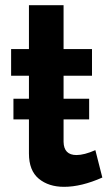

<svg xmlns="http://www.w3.org/2000/svg" viewBox="-20 -714 425 743"><path d="M349 -133 376 -27Q295 9 228 9Q168 9 130 -22.5Q92 -54 92 -120V-252H32V-332H92V-421H23V-524H92V-694H226V-524H336V-421H226V-332H325V-252H226V-165Q227 -114 276 -114Q306 -114 349 -133Z"/></svg>

Font: Raleway-v4020
Style: Bold
Weight: 700
Designer: Matt McInerney, Pablo Impallari, Rodrigo Fuenzalida
Foundry: Matt McInerney, Pablo Impallari, Rodrigo Fuenzalida
Version: Version 4.020;PS 004.020;hotconv 1.0.88;makeotf.lib2.5.64775